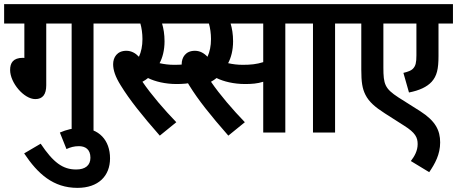

<svg xmlns="http://www.w3.org/2000/svg" viewBox="-20 -642 2214 930"><path d="M204 -528H327V0H433V-528H513V-622H0V-528H98V-361L92 -362C43 -362 29 -337 29 -303C29 -241 96 -162 151 -162C187 -162 204 -185 204 -229Z M270 0 302 80C321 71 340 66 362 66C393 66 418 81 418 122C418 159 393 179 349 179C284 179 238 145 177 54L97 101C163 200 238 268 355 268C457 268 513 210 513 125C513 38 460 -22 368 -22C336 -22 302 -14 270 0Z M824 -328C798 -328 775 -331 753 -336C767 -362 777 -398 777 -442C777 -476 772 -505 765 -528H888V-622H500V-528H660C666 -507 670 -480 670 -453C670 -419 664 -391 653 -367C636 -385 616 -396 592 -396C547 -396 528 -364 528 -331C528 -303 538 -271 565 -228C608 -158 668 -83 754 15L834 -50C776 -110 713 -183 670 -246C680 -251 689 -258 697 -264C731 -247 781 -235 835 -235C864 -235 892 -237 920 -244L910 -337C883 -330 856 -328 824 -328Z M1362 -528H1442V-622H832V-528H992C998 -507 1002 -480 1002 -453C1002 -419 996 -391 985 -367C968 -385 948 -396 924 -396C879 -396 860 -364 860 -331C860 -303 870 -271 897 -228C940 -158 1000 -83 1086 15L1166 -50C1108 -110 1045 -183 1002 -246C1012 -251 1021 -258 1029 -264C1063 -247 1113 -235 1167 -235C1199 -235 1227 -237 1255 -246V0H1362ZM1156 -328C1130 -328 1107 -331 1085 -336C1099 -362 1109 -398 1109 -442C1109 -476 1104 -505 1097 -528H1255V-341C1223 -331 1195 -328 1156 -328Z M1603 -528H1683V-622H1429V-528H1496V0H1603Z M2174 -528V-622H1670V-528H1730V-305C1730 -244 1735 -213 1750 -183C1767 -149 1797 -123 1844 -93L1938 -33C1992 1 2003 24 2003 56C2003 88 1988 115 1970 138L2059 192C2087 151 2112 106 2112 48C2112 -11 2089 -56 2016 -103L1910 -170C1844 -213 1837 -234 1837 -315V-528H1997V-374C1997 -338 1993 -323 1981 -310C1972 -300 1955 -294 1934 -289L1961 -194C2012 -204 2048 -221 2071 -246C2096 -274 2104 -307 2104 -371V-528Z"/></svg>

Font: Noto Sans Devanagari UI Condensed SemiBold
Style: Regular
Weight: 600
Width: 3
Designer: Jelle Bosma - Monotype Design Team
Foundry: Monotype Imaging Inc.
Version: Version 2.003